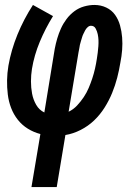

<svg xmlns="http://www.w3.org/2000/svg" viewBox="-20 -540 540 775"><path d="M107 215 143 1Q116 -6 92.5 -20.5Q69 -35 52 -56.5Q35 -78 25 -104Q15 -130 11.5 -158.5Q8 -187 8.5 -216Q9 -245 14 -275Q25 -338 50.5 -400.5Q76 -463 113 -520L194 -475Q163 -425 140.5 -371Q118 -317 109 -262Q105 -237 105 -211.5Q105 -186 109.5 -162Q114 -138 126 -117Q138 -96 159 -86L201 -343Q205 -364 211 -384.5Q217 -405 226 -425Q235 -445 248.5 -463Q262 -481 280 -494.5Q298 -508 319.5 -514Q341 -520 361 -520Q387 -520 409 -509.5Q431 -499 444.5 -480Q458 -461 464.5 -437.5Q471 -414 473 -389Q475 -364 473 -338.5Q471 -313 466 -288Q461 -257 453 -226Q445 -195 432.5 -164.5Q420 -134 402 -105.5Q384 -77 360 -54Q336 -31 305.5 -15.5Q275 0 244 5L209 215ZM257 -89Q276 -98 291 -114Q306 -130 318 -148Q330 -166 338 -185Q346 -204 352.5 -223.5Q359 -243 363.5 -263Q368 -283 371 -303Q373 -315 374.5 -327.5Q376 -340 377 -353Q378 -366 377.5 -378Q377 -390 374.5 -402Q372 -414 366 -425Q360 -436 347 -436Q340 -436 333.5 -430Q327 -424 323.5 -417Q320 -410 316.5 -403Q313 -396 311 -388.5Q309 -381 306.5 -373.5Q304 -366 302.5 -359Q301 -352 300 -344.5Q299 -337 297 -329Z"/></svg>

Font: Iosevka Curly Slab Semibold
Style: Italic
Weight: 600
Italic angle: -9°
Monospace: yes
Designer: Belleve Invis
Foundry: Belleve Invis
Version: Version 22.1.2; ttfautohint (v1.8.4)